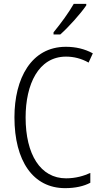

<svg xmlns="http://www.w3.org/2000/svg" viewBox="-20 -967 528 997"><path d="M428 -939V-947H363C336 -900 298 -848 258 -799V-788H293C336 -826 398 -895 428 -939ZM323 -673C363 -673 403 -663 440 -642L462 -690C420 -713 373 -724 322 -724C142 -724 55 -559 55 -358C55 -131 152 10 318 10C371 10 415 0 449 -18V-69C416 -54 374 -41 323 -41C190 -41 113 -165 113 -357C113 -528 179 -673 323 -673Z"/></svg>

Font: Noto Sans Myanmar Condensed Light
Style: Regular
Weight: 300
Width: 3
Designer: Monotype Design Team
Foundry: Monotype Imaging Inc.
Version: Version 2.107